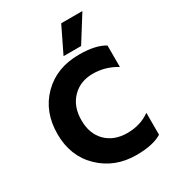

<svg xmlns="http://www.w3.org/2000/svg" viewBox="-213 -1018 1039 1146"><g transform="rotate(-30 306.5 -445.0)"><path d="M425 -721H304L390 -898H536ZM387 8Q239 8 139.5 -87.5Q40 -183 40 -336Q40 -489 136.5 -586Q233 -683 388 -683Q502 -683 563 -645V-497Q488 -543 401.5 -543Q315 -543 260 -486.5Q205 -430 205 -336Q205 -242 260 -187.5Q315 -133 405.5 -133Q496 -133 563 -181V-30Q502 8 387 8Z"/></g></svg>

Font: Hind Colombo
Style: Bold
Weight: 700
Designer: Jyotish Sonowal, Aditi Pimprikar
Foundry: Indian Type Foundry
Version: Version 1.000;PS 1.0;hotconv 1.0.86;makeotf.lib2.5.63406; tt